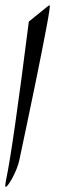

<svg xmlns="http://www.w3.org/2000/svg" viewBox="-22 -755 226 739"><path d="M52.2 -137.7Q48.8 -122.1 41.5 -104Q34.2 -85.9 26.1 -70.8Q18.1 -55.7 10.7 -45.7Q3.4 -35.6 0 -35.6Q-3.9 -35.6 1.5 -63Q27.8 -188 88.9 -671.9L157.2 -727.1Q165.5 -733.9 168.9 -734.9Q170.9 -734.9 167.5 -711.2Q164.1 -687.5 156.2 -646Q148.4 -604.5 137.2 -547.9Q126 -491.2 112.3 -424.8Q98.6 -358.4 83.3 -285.2Q67.9 -211.9 52.2 -137.7Z"/></svg>

Font: XB Kayhan
Style: Italic
Weight: 400
Italic angle: -12°
Designer: Behnam
Foundry: Irmug
Version: Version 7.300 2009